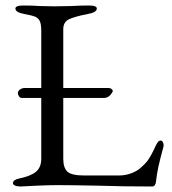

<svg xmlns="http://www.w3.org/2000/svg" viewBox="-20 -673 624 698"><path d="M575 -144 574 -139Q561 -91 555.5 -65.5Q550 -40 547 -12Q545 5 533 5Q426 5 336 2Q234 0 190 0Q159 0 114 2Q69 4 55 5Q42 5 34.5 1.5Q27 -2 27 -7Q27 -19 49 -24Q90 -32 110 -48Q130 -64 130 -96V-317H59Q53 -317 49 -323Q45 -329 45 -335Q45 -342 52.5 -347.5Q60 -353 69 -353H130V-560Q130 -584 125 -595.5Q120 -607 108.5 -612Q97 -617 69 -622Q36 -628 36 -642Q36 -653 65 -653Q95 -653 127 -651L177 -650L237 -651Q275 -653 303 -653Q332 -653 332 -642Q332 -628 299 -622Q252 -613 231 -603Q210 -593 210 -567V-353H376Q381 -353 385.5 -349.5Q390 -346 390 -342L389 -339Q377 -317 358 -317H210V-96Q210 -63 225 -49Q240 -35 287 -35H411Q436 -35 457 -43Q478 -51 489 -61Q509 -78 518.5 -91.5Q528 -105 541 -132Q545 -142 551 -152Q557 -162 563 -162Q569 -162 572 -156.5Q575 -151 575 -144Z"/></svg>

Font: EB Garamond
Style: Regular
Weight: 400
Designer: Georg Duffner and Octavio Pardo
Foundry: Georg Duffner
Version: Version 1.000; ttfautohint (v1.6)